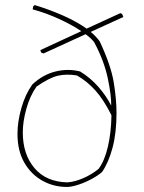

<svg xmlns="http://www.w3.org/2000/svg" viewBox="-20 -732 567 758"><path d="M248 6Q194 7 148.5 -18Q103 -43 76 -90Q49 -137 49 -203Q49 -252 64.5 -306Q80 -360 108 -399Q149 -437 198 -449.5Q247 -462 296 -450Q337 -425 368.5 -389Q400 -353 419 -315Q420 -354 405.5 -423Q391 -492 352 -565Q341 -580 318 -597L152 -521L143 -524L139 -534L301 -609Q264 -634 212.5 -657.5Q161 -681 109 -695L111 -707L117 -712Q179 -693 231.5 -669.5Q284 -646 322 -619L444 -675L455 -680L462 -677L467 -665L338 -606Q360 -588 374 -568Q418 -474 429 -407Q440 -340 440 -286Q440 -208 424.5 -149.5Q409 -91 383 -53Q367 -39 342 -25.5Q317 -12 291.5 -3.5Q266 5 248 6ZM246 -12Q275 -14 308.5 -28.5Q342 -43 369 -65Q393 -97 406 -153Q419 -209 420 -277Q389 -339 356.5 -375Q324 -411 284 -434Q243 -441 208.5 -433Q174 -425 124 -390Q98 -353 84 -302.5Q70 -252 70 -209Q70 -123 116 -68.5Q162 -14 246 -12Z"/></svg>

Font: Labrada Thin
Style: Regular
Weight: 100
Designer: Mercedes Jáuregui
Foundry: Omnibus-Type Team
Version: Version 1.000; ttfautohint (v1.8.4.7-5d5b)